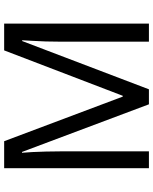

<svg xmlns="http://www.w3.org/2000/svg" viewBox="76 -830 754 947"><g transform="rotate(-90 453.5 -357.0)"><path d="M412 0 177 -626H173Q175 -606 176.5 -575Q178 -544 179 -507.5Q180 -471 180 -433V0H97V-714H230L450 -129H454L678 -714H810V0H721V-439Q721 -474 722 -508.5Q723 -543 725 -573.5Q727 -604 728 -625H724L486 0Z"/></g></svg>

Font: Noto Naskh Arabic
Style: Regular
Weight: 400
Designer: Monotype Design Team, David Williams, Mohamad Dakak and Nizar Qandah
Foundry: Monotype Imaging Inc.
Version: Version 2.013